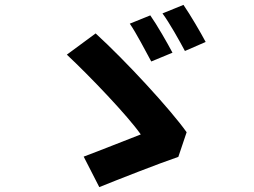

<svg xmlns="http://www.w3.org/2000/svg" viewBox="-20 -782 1040 787"><path d="M596 -719 512 -685C539 -646 577 -572 600 -530L687 -566C667 -604 623 -681 596 -719ZM732 -762 646 -727C675 -688 715 -616 738 -573L823 -610C803 -648 759 -723 732 -762ZM711 -139 745 -240C680 -332 496 -532 372 -645L254 -558C348 -470 503 -308 557 -231C500 -209 385 -163 323 -140L387 -15C461 -45 629 -111 711 -139Z"/></svg>

Font: Noto Sans T Chinese Bold
Style: Bold
Weight: 700
Designer: Ryoko NISHIZUKA (kana & ideographs); Paul D. Hunt (Latin, Greek & Cyrillic); Wenlong ZHANG (bopomofo); Sandoll Communica
Foundry: Adobe Systems Incorporated
Version: Version 1.000;PS 1;hotconv 1.0.78;makeotf.lib2.5.61930